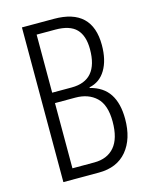

<svg xmlns="http://www.w3.org/2000/svg" viewBox="-109 -785 672 856"><g transform="rotate(-15 227.0 -357.0)"><path d="M224 -714Q400 -714 400 -546Q400 -477 373.5 -432.5Q347 -388 298 -378V-375Q358 -360 386.5 -316.5Q415 -273 415 -201Q415 -109 369.5 -54.5Q324 0 240 0H76V-714ZM221 -398Q344 -398 344 -542Q344 -604 314 -635Q284 -666 217 -666H131V-398ZM131 -350V-49H232Q292 -49 325 -87.5Q358 -126 358 -204Q358 -281 321.5 -315.5Q285 -350 225 -350Z"/></g></svg>

Font: Noto Sans Malayalam ExtraCondensed Light
Style: Regular
Weight: 300
Width: 2
Designer: Jelle Bosma - Monotype Design Team
Foundry: Monotype Imaging Inc.
Version: Version 2.104; ttfautohint (v1.8.4.7-5d5b)